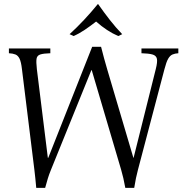

<svg xmlns="http://www.w3.org/2000/svg" viewBox="-20 -899 886 927"><path d="M155 8Q153 -18 150.5 -39Q148 -60 146 -79L86 -565Q82 -600 74.5 -615.5Q67 -631 54.5 -636Q42 -641 23 -642V-665H223V-642Q190 -641 174.5 -636Q159 -631 156.5 -615.5Q154 -600 158 -565L211 -137H213L425 -673H468Q475 -645 482.5 -617.5Q490 -590 498 -563L624 -137H625L732 -565Q741 -600 737.5 -615.5Q734 -631 716 -636Q698 -641 663 -642V-665H841V-642Q825 -641 813 -636Q801 -631 792 -615.5Q783 -600 774 -565L646 -79Q641 -60 636.5 -39Q632 -18 628 8H585Q576 -42 565 -79L423 -560H421L226 -79Q217 -57 211 -37.5Q205 -18 198 8ZM551 -725Q497 -748 444 -795Q416 -773 388.5 -754.5Q361 -736 335 -725L316 -734Q387 -799 452 -879H454Q482 -839 510.5 -802.5Q539 -766 570 -734Z"/></svg>

Font: Bona Nova SC
Style: Italic
Weight: 400
Italic angle: -4°
Designer: Mateusz Machalski
Foundry: Capitalics
Version: Version 4.001; ttfautohint (v1.8.4.7-5d5b)